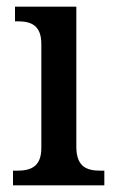

<svg xmlns="http://www.w3.org/2000/svg" viewBox="-20 -556 347 576"><path d="M19 0H293V-44H282C242 -44 209 -54 209 -116V-536H25V-492H33C71 -492 104 -482 104 -424V-112C104 -54 70 -44 31 -44H19Z"/></svg>

Font: Noto Serif Armenian SemiCondensed Medium
Style: Regular
Weight: 500
Width: 4
Designer: Monotype Design Team
Foundry: Monotype Imaging Inc.
Version: Version 2.008